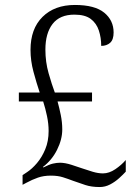

<svg xmlns="http://www.w3.org/2000/svg" viewBox="-20 -744 553 774"><path d="M382 10Q349 10 324.5 2Q300 -6 275 -15Q254 -23 233.5 -29.5Q213 -36 185 -36Q156 -36 133 -28Q110 -20 86 -7L71 1V-38L89 -50Q109 -63 129 -86.5Q149 -110 162.5 -142.5Q176 -175 176 -216Q176 -245 169.5 -276Q163 -307 154 -335H56V-371H140Q127 -410 115 -454.5Q103 -499 103 -543Q103 -628 151.5 -676Q200 -724 282 -724Q362 -724 400 -693Q438 -662 438 -613Q438 -584 424 -571.5Q410 -559 388 -559Q388 -592 378.5 -621Q369 -650 346 -667.5Q323 -685 280 -685Q221 -685 192 -647.5Q163 -610 163 -544Q163 -494 176 -448.5Q189 -403 201 -371H351V-335H212Q219 -310 225 -280.5Q231 -251 231 -222Q231 -182 210 -140Q189 -98 153 -71L155 -69Q178 -81 193.5 -84.5Q209 -88 222 -88Q242 -88 268.5 -79.5Q295 -71 312 -65Q332 -58 354 -51.5Q376 -45 395 -45Q420 -45 445 -62Q470 -79 487 -99V-52Q477 -41 460.5 -26Q444 -11 424 -0.5Q404 10 382 10Z"/></svg>

Font: Noto Serif Armenian SemiCondensed Light
Style: Regular
Weight: 300
Width: 4
Designer: Monotype Design Team
Foundry: Monotype Imaging Inc.
Version: Version 2.008; ttfautohint (v1.8.4.7-5d5b)